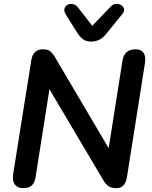

<svg xmlns="http://www.w3.org/2000/svg" viewBox="-20 -969 787 997"><path d="M100 8Q72 8 57.5 -10.5Q43 -29 48 -63L143 -659Q148 -687 163.5 -700Q179 -713 202 -713Q227 -713 239.5 -703.5Q252 -694 265 -673L564 -166H539L616 -654Q625 -713 685 -713Q713 -713 725.5 -694.5Q738 -676 733 -643L639 -48Q630 8 584 8Q559 8 544 -2Q529 -12 516 -34L217 -539H242L165 -51Q161 -21 145.5 -6.5Q130 8 100 8ZM452 -753Q428 -753 411.5 -765Q395 -777 381 -799L321 -895Q311 -912 315 -925Q319 -938 331.5 -944.5Q344 -951 359.5 -947.5Q375 -944 387 -928L459 -835L555 -935Q567 -948 582 -949Q597 -950 609 -942.5Q621 -935 624 -923Q627 -911 616 -897L533 -795Q516 -773 496.5 -763Q477 -753 452 -753Z"/></svg>

Font: Nunito Variable Extra Light
Style: Italic
Weight: 200
Italic angle: -9°
Designer: Vernon Adams
Foundry: Vernon Adams
Version: Version 3.602